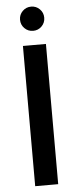

<svg xmlns="http://www.w3.org/2000/svg" viewBox="-60 -916 383 948"><g transform="rotate(-5 132.0 -442.5)"><path d="M189 -695V0H75V-695ZM72 -825Q72 -850 89.5 -867.5Q107 -885 132 -885Q157 -885 174.5 -867.5Q192 -850 192 -825Q192 -800 174.5 -782.5Q157 -765 132 -765Q107 -765 89.5 -782.5Q72 -800 72 -825Z"/></g></svg>

Font: Poppins-tnum Medium
Style: Regular
Weight: 500
Designer: Ninad Kale (Devanagari), Jonny Pinhorn (Latin)
Foundry: Indian Type Foundry
Version: Version 4.004